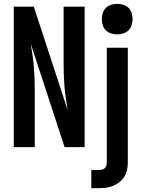

<svg xmlns="http://www.w3.org/2000/svg" viewBox="-20 -770 753 1005"><path d="M52 0V-735H157L334 -194Q329 -225 324.5 -255.5Q320 -286 317.5 -317Q315 -348 314 -379Q313 -410 313 -441V-735H423V0H318L141 -541Q146 -510 150.5 -479.5Q155 -449 157.5 -418Q160 -387 161 -356Q162 -325 162 -294V0ZM458 215V120H497Q506 120 514 118Q522 116 528 110.5Q534 105 536.5 97Q539 89 539 81V-520H649V81Q649 100 645 119Q641 138 631 154.5Q621 171 605.5 183Q590 195 572.5 202.5Q555 210 536 212.5Q517 215 497 215ZM594 -590Q577 -590 561.5 -595Q546 -600 534.5 -611Q523 -622 518 -638Q513 -654 513 -670Q513 -686 518 -702Q523 -718 534.5 -729Q546 -740 561.5 -745Q577 -750 594 -750Q610 -750 625.5 -745Q641 -740 652.5 -729Q664 -718 669 -702Q674 -686 674 -670Q674 -654 669 -638Q664 -622 652.5 -611Q641 -600 625.5 -595Q610 -590 594 -590Z"/></svg>

Font: Iosevka QP
Style: Bold
Weight: 700
Designer: Belleve Invis
Foundry: Belleve Invis
Version: Version 20.0.0; ttfautohint (v1.8.4)